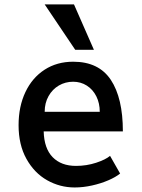

<svg xmlns="http://www.w3.org/2000/svg" viewBox="-20 -838 640 868"><path d="M64 -272Q64 -356.5 94.8 -421.5Q125.5 -486.5 181.5 -522.8Q237.5 -559 311 -559Q426.5 -559 481 -477Q535.5 -395 535.5 -244H177.5Q179.5 -167 218 -127.5Q256.5 -88 323.5 -88Q371 -88 414.5 -102.2Q458 -116.5 477.5 -133.5L523 -53.5Q503.5 -37.5 470 -23Q436.5 -8.5 396.2 0.5Q356 9.5 317.5 9.5Q251 9.5 193 -23.2Q135 -56 99.5 -119.8Q64 -183.5 64 -272ZM310.5 -468.5Q275.5 -468.5 246.2 -451.5Q217 -434.5 199.5 -403.5Q182 -372.5 182 -332.5H431Q431 -371.5 415.5 -402.5Q400 -433.5 372.5 -451Q345 -468.5 310.5 -468.5ZM182 -818H314.5L404.5 -613H320Z"/></svg>

Font: JuliaMono SemiBold
Style: Regular
Weight: 600
Monospace: yes
Designer: cormullion
Foundry: corm
Version: Version 0.055; ttfautohint (v1.8.4)